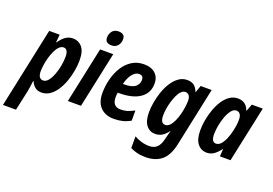

<svg xmlns="http://www.w3.org/2000/svg" viewBox="-178 -1138 2504 1758"><g transform="rotate(20 1074.5 -259.0)"><path d="M-49 237 117 -545H219L212 -469H216Q243 -510 275 -532.5Q307 -555 348 -555Q401 -555 436 -514.5Q471 -474 471 -384Q471 -336 461 -281.5Q451 -227 432.5 -175.5Q414 -124 386.5 -82Q359 -40 322.5 -15Q286 10 242 10Q203 10 178 -10.5Q153 -31 140 -64H136Q133 -34 128.5 -6.5Q124 21 120 44L78 237ZM220 -99Q246 -99 268 -126.5Q290 -154 306 -196.5Q322 -239 330.5 -286Q339 -333 339 -372Q339 -448 295 -448Q271 -448 251 -428Q231 -408 216 -375.5Q201 -343 190.5 -305.5Q180 -268 175 -232.5Q170 -197 170 -172Q170 -99 220 -99Z M697 -615Q668 -615 651.5 -628Q635 -641 635 -669Q635 -704 655.5 -731Q676 -758 718 -758Q745 -758 762 -745.5Q779 -733 779 -705Q779 -667 757.5 -641Q736 -615 697 -615ZM497 0 613 -545H741L625 0Z M946 10Q865 10 817 -38Q769 -86 769 -176Q769 -247 786.5 -314.5Q804 -382 838 -436.5Q872 -491 923 -523Q974 -555 1040 -555Q1110 -555 1149.5 -519Q1189 -483 1189 -421Q1189 -328 1116.5 -278Q1044 -228 914 -228H900Q896 -206 896 -184Q896 -92 975 -92Q1010 -92 1039 -100.5Q1068 -109 1108 -130V-31Q1070 -9 1031 0.5Q992 10 946 10ZM926 -319Q1005 -319 1037 -346Q1069 -373 1069 -412Q1069 -456 1026 -456Q992 -456 962 -419Q932 -382 917 -319Z M1340 240Q1293 240 1255.5 230.5Q1218 221 1190 206V92Q1217 109 1257 121Q1297 133 1337 133Q1383 133 1410.5 107Q1438 81 1450 32L1456 8Q1459 -5 1464.5 -24.5Q1470 -44 1475 -63H1473Q1447 -27 1417.5 -8.5Q1388 10 1349 10Q1296 10 1263 -32Q1230 -74 1230 -157Q1230 -203 1239.5 -257.5Q1249 -312 1267.5 -364.5Q1286 -417 1314 -460Q1342 -503 1378.5 -529Q1415 -555 1460 -555Q1503 -555 1527.5 -535.5Q1552 -516 1567 -477H1569L1593 -545H1700L1579 27Q1554 143 1494 191.5Q1434 240 1340 240ZM1409 -99Q1432 -99 1451.5 -119Q1471 -139 1486 -171.5Q1501 -204 1511 -242Q1521 -280 1526 -316.5Q1531 -353 1531 -380Q1531 -410 1518 -428Q1505 -446 1481 -446Q1459 -446 1440.5 -427Q1422 -408 1407.5 -376.5Q1393 -345 1382.5 -308.5Q1372 -272 1367 -236.5Q1362 -201 1362 -174Q1362 -99 1409 -99Z M1851 10Q1797 10 1762.5 -33Q1728 -76 1728 -160Q1727 -207 1736.5 -260.5Q1746 -314 1764 -366Q1782 -418 1809.5 -461Q1837 -504 1873.5 -529.5Q1910 -555 1955 -555Q2034 -555 2062 -477H2066L2091 -545H2198L2082 0H1979L1983 -71H1980Q1953 -35 1922.5 -12.5Q1892 10 1851 10ZM1903 -97Q1931 -97 1952.5 -122Q1974 -147 1989 -184.5Q2004 -222 2013 -260Q2022 -299 2025 -325.5Q2028 -352 2028 -376Q2028 -409 2015 -427.5Q2002 -446 1978 -446Q1952 -446 1930 -418.5Q1908 -391 1892 -348Q1876 -305 1867.5 -258Q1859 -211 1859 -173Q1859 -97 1903 -97Z"/></g></svg>

Font: Noto Sans Condensed
Style: Bold Italic
Weight: 700
Width: 3
Italic angle: -12°
Designer: Monotype Design Team
Foundry: Monotype Imaging Inc.
Version: Version 2.013; ttfautohint (v1.8.4.7-5d5b)